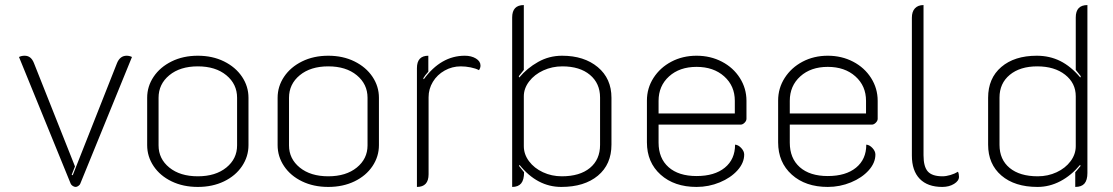

<svg xmlns="http://www.w3.org/2000/svg" viewBox="-20 -729 4393 758"><path d="M259 -4 55 -504Q65 -509 77 -509Q90 -509 99 -502Q108 -495 114 -480L276 -72L263 -39L267 -37L442 -480Q454 -509 480 -509Q491 -509 501 -504L297 -4Q296 0 290 4.5Q284 9 279 9Q273 9 267 5Q261 1 259 -4Z M561 -156V-343Q561 -388 586.5 -426Q612 -464 657.5 -486.5Q703 -509 761 -509Q819 -509 864.5 -486.5Q910 -464 935.5 -426Q961 -388 961 -343V-156Q961 -111 935.5 -73Q910 -35 864.5 -13Q819 9 761 9Q703 9 657.5 -13Q612 -35 586.5 -73Q561 -111 561 -156ZM916 -155V-343Q916 -397 873.5 -432Q831 -467 761 -467Q691 -467 648.5 -432Q606 -397 606 -343V-155Q606 -102 648.5 -67.5Q691 -33 761 -33Q831 -33 873.5 -67.5Q916 -102 916 -155Z M1076 -156V-343Q1076 -388 1101.5 -426Q1127 -464 1172.5 -486.5Q1218 -509 1276 -509Q1334 -509 1379.5 -486.5Q1425 -464 1450.5 -426Q1476 -388 1476 -343V-156Q1476 -111 1450.5 -73Q1425 -35 1379.5 -13Q1334 9 1276 9Q1218 9 1172.5 -13Q1127 -35 1101.5 -73Q1076 -111 1076 -156ZM1431 -155V-343Q1431 -397 1388.5 -432Q1346 -467 1276 -467Q1206 -467 1163.5 -432Q1121 -397 1121 -343V-155Q1121 -102 1163.5 -67.5Q1206 -33 1276 -33Q1346 -33 1388.5 -67.5Q1431 -102 1431 -155Z M1672 -345V-41Q1672 9 1626 9V-460Q1626 -509 1671 -509V-446Q1658 -432 1651 -420L1653 -416Q1721 -509 1815 -509Q1841 -509 1859 -498Q1877 -487 1877 -470Q1877 -461 1871 -452Q1858 -459 1838 -463Q1818 -467 1799 -467Q1765 -467 1735.5 -450.5Q1706 -434 1689 -406Q1672 -378 1672 -345Z M2002 -660Q2002 -709 2048 -709V-453L2028 -428L2030 -423Q2061 -460 2104.5 -484.5Q2148 -509 2199 -509Q2286 -509 2340 -464Q2394 -419 2394 -343V-158Q2394 -80 2340.5 -35.5Q2287 9 2196 9Q2101 9 2031 -78L2029 -74L2049 -49Q2049 -19 2037.5 -5Q2026 9 2002 9ZM2349 -157V-344Q2349 -400 2309 -433.5Q2269 -467 2200 -467Q2160 -467 2125 -451Q2090 -435 2069 -407.5Q2048 -380 2048 -349V-152Q2048 -120 2068.5 -92.5Q2089 -65 2123.5 -49Q2158 -33 2198 -33Q2269 -33 2309 -66Q2349 -99 2349 -157Z M2534 -167V-332Q2534 -381 2560 -421.5Q2586 -462 2630.5 -485.5Q2675 -509 2730 -509Q2785 -509 2830 -485.5Q2875 -462 2901 -421Q2927 -380 2927 -331V-260Q2927 -252 2919.5 -244.5Q2912 -237 2904 -237H2580V-166Q2580 -104 2619.5 -69Q2659 -34 2730 -34Q2801 -34 2841.5 -67Q2882 -100 2882 -158Q2895 -157 2906.5 -144.5Q2918 -132 2918 -119Q2918 -86 2891.5 -56.5Q2865 -27 2821.5 -9Q2778 9 2730 9Q2642 9 2588 -39.5Q2534 -88 2534 -167ZM2881 -281V-331Q2881 -390 2839 -427.5Q2797 -465 2730 -465Q2663 -465 2621.5 -427.5Q2580 -390 2580 -331V-281Z M3052 -167V-332Q3052 -381 3078 -421.5Q3104 -462 3148.5 -485.5Q3193 -509 3248 -509Q3303 -509 3348 -485.5Q3393 -462 3419 -421Q3445 -380 3445 -331V-260Q3445 -252 3437.5 -244.5Q3430 -237 3422 -237H3098V-166Q3098 -104 3137.5 -69Q3177 -34 3248 -34Q3319 -34 3359.5 -67Q3400 -100 3400 -158Q3413 -157 3424.5 -144.5Q3436 -132 3436 -119Q3436 -86 3409.5 -56.5Q3383 -27 3339.5 -9Q3296 9 3248 9Q3160 9 3106 -39.5Q3052 -88 3052 -167ZM3399 -281V-331Q3399 -390 3357 -427.5Q3315 -465 3248 -465Q3181 -465 3139.5 -427.5Q3098 -390 3098 -331V-281Z M3580 -115V-659Q3580 -683 3592 -696Q3604 -709 3626 -709V-116Q3626 -71 3643 -52Q3660 -33 3701 -33Q3715 -33 3732 -38Q3749 -43 3762 -51Q3766 -43 3766 -31Q3766 -15 3746.5 -3Q3727 9 3700 9Q3642 9 3611 -23Q3580 -55 3580 -115Z M3881 -158V-343Q3881 -420 3933 -464.5Q3985 -509 4073 -509Q4124 -509 4166 -488Q4208 -467 4245 -423L4247 -428L4227 -453V-660Q4227 -709 4273 -709V-46Q4273 -18 4261.5 -4.5Q4250 9 4225 9V-49Q4230 -54 4246 -74L4244 -78Q4209 -36 4166 -13.5Q4123 9 4076 9Q3986 9 3933.5 -36Q3881 -81 3881 -158ZM4227 -152V-349Q4227 -401 4185 -434Q4143 -467 4075 -467Q4007 -467 3966.5 -433.5Q3926 -400 3926 -344V-157Q3926 -99 3966 -66Q4006 -33 4077 -33Q4117 -33 4151.5 -49Q4186 -65 4206.5 -92.5Q4227 -120 4227 -152Z"/></svg>

Font: K2D Thin
Style: Regular
Weight: 100
Designer: Katatrad Aksorn Co.,Ltd.
Foundry: Cadson Demak Co.,Ltd.
Version: Version 1.000; ttfautohint (v1.6)